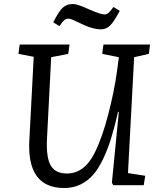

<svg xmlns="http://www.w3.org/2000/svg" viewBox="-20 -922 798 956"><path d="M481.9 -775.9Q443.4 -775.9 393.1 -799.8Q388.2 -802.2 379.6 -806.2Q371.1 -810.1 366.5 -812.3Q361.8 -814.5 355 -817.6Q348.1 -820.8 344 -822.5Q339.8 -824.2 335.2 -825.9Q330.6 -827.6 327.4 -828.4Q324.2 -829.1 321.8 -829.1Q309.1 -829.1 300.5 -822.3Q292 -815.4 275.9 -792L245.1 -811Q272.9 -866.2 292.7 -884Q312.5 -901.9 341.8 -901.9Q346.2 -901.9 350.6 -901.4Q355 -900.9 358.9 -900.1Q362.8 -899.4 368.4 -897.5Q374 -895.5 377.7 -894.3Q381.3 -893.1 388.7 -890.1Q396 -887.2 399.7 -885.7Q403.3 -884.3 412.8 -880.1Q422.4 -876 426.8 -874Q481.4 -850.1 500 -850.1Q511.7 -850.1 520.8 -858.2Q529.8 -866.2 544.9 -887.2L576.2 -868.2Q548.8 -815.9 529.3 -795.9Q509.8 -775.9 481.9 -775.9ZM617.2 -60.1 703.1 -46.9 695.8 0H543.9L537.1 -12.2L571.8 -365.2H567.9Q550.8 -291 534.2 -236.6Q517.6 -182.1 494.4 -132.6Q471.2 -83 444.3 -52.2Q417.5 -21.5 381.1 -3.7Q344.7 14.2 299.8 14.2Q113.8 14.2 126 -222.2L147.9 -639.2L71.8 -653.8L78.1 -700.2H326.2L319.8 -653.8L234.9 -637.2L213.9 -230Q209.5 -135.7 233.2 -96.9Q256.8 -58.1 313 -58.1Q400.4 -58.1 452.1 -162.1Q488.8 -236.3 518.8 -351.6Q548.8 -466.8 563 -569.8L571.8 -637.2L488.8 -653.8L495.1 -700.2H727.1L721.2 -653.8L647.9 -637.2Z"/></svg>

Font: Literata Book
Style: Italic
Weight: 400
Italic angle: -3°
Designer: Latin by Veronika Burian and Jose Scaglione. Greek by Irene Vlachou. Cyrillic by Vera Evstafieva
Foundry: TypeTogether
Version: Version 1.003;PS 001.003;hotconv 1.0.88;makeotf.lib2.5.64775